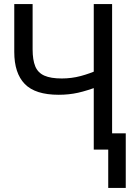

<svg xmlns="http://www.w3.org/2000/svg" viewBox="-20 -734 640 942"><path d="M511 188V0H471L511 -80H597V188ZM440 0V-342L471 -313Q408 -289 363 -279Q318 -269 268 -269Q153 -269 101.5 -322Q50 -375 50 -479V-714H140V-492Q140 -440 153 -408.5Q166 -377 197.5 -363Q229 -349 283 -349Q331 -349 376 -361Q421 -373 465 -393L440 -339V-714H530V0Z"/></svg>

Font: Noto Sans Mono
Style: Regular
Weight: 400
Designer: Monotype Design Team
Foundry: Monotype Imaging Inc.
Version: Version 2.014